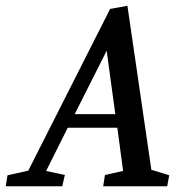

<svg xmlns="http://www.w3.org/2000/svg" viewBox="-71 -646 644 666"><path d="M-51 0 -45 -38 27 -54 311 -615 371 -626 454 -57 516 -38 509 0H287L293 -39L356 -53L336 -203H164L89 -53L154 -39L145 0ZM188 -250H329L299 -470Z"/></svg>

Font: Manuale Medium
Style: Italic
Weight: 500
Italic angle: -11°
Version: Version 1.002